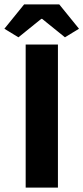

<svg xmlns="http://www.w3.org/2000/svg" viewBox="-40 -855 380 875"><path d="M77 0V-652H224V0ZM-20 -724 70 -835H230L320 -724L256 -685L152 -769H148L44 -685Z"/></svg>

Font: hySource Sans Pro
Style: Bold
Weight: 700
Designer: Paul D. Hunt
Foundry: Adobe Systems Incorporated
Version: Version 2.021;PS 2.000;hotconv 1.0.86;makeotf.lib2.5.63406